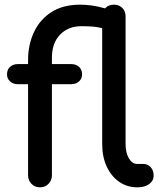

<svg xmlns="http://www.w3.org/2000/svg" viewBox="-20 -801 687 821"><path d="M151 0Q129 0 114.5 -15Q100 -30 100 -51V-544Q100 -609 125 -663Q150 -717 199.5 -749Q249 -781 323 -781Q346 -781 372 -777.5Q398 -774 426 -766Q459 -757 473 -744.5Q487 -732 487 -711Q487 -686 472.5 -677.5Q458 -669 426 -678Q398 -686 373.5 -687.5Q349 -689 328 -689Q272 -689 237 -653Q202 -617 202 -554V-51Q202 -30 187.5 -15Q173 0 151 0ZM57 -441Q36 -441 23 -453Q10 -465 10 -483Q10 -503 23 -515Q36 -527 57 -527H284Q305 -527 318 -515Q331 -503 331 -483Q331 -465 318 -453Q305 -441 284 -441ZM567 0Q523 0 489 -24Q455 -48 436 -89.5Q417 -131 417 -185V-731Q417 -753 431 -767Q445 -781 467 -781Q489 -781 503 -767Q517 -753 517 -731V-185Q517 -148 531 -124Q545 -100 567 -100H592Q612 -100 624.5 -86Q637 -72 637 -50Q637 -28 618 -14Q599 0 569 0Z"/></svg>

Font: Comfortaa
Style: Bold
Weight: 700
Designer: Johan Aakerlund
Foundry: Johan Aakerlund
Version: Version 3.104; ttfautohint (v1.8.1.43-b0c9)